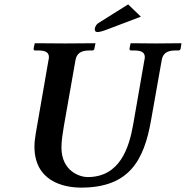

<svg xmlns="http://www.w3.org/2000/svg" viewBox="-20 -843 847 875"><path d="M564 -823 427 -737C418 -731 413 -719 412 -712V-709C412 -701 416 -697 424 -697C433 -697 446 -700 469 -709L622 -767ZM638 -569 587 -276C568 -168 526 -36 379 -36C344 -36 260 -63 260 -171C260 -203 266 -236 271 -268L324 -569C329 -597 346 -613 387 -613H401C406 -613 409 -616 410 -621L415 -645L413 -646C413 -646 312 -645 276 -645C237 -645 140 -646 140 -646L138 -645L133 -621C133 -615 136 -613 140 -613H154C188 -613 203 -604 203 -582C203 -578 202 -573 201 -569L143 -235C139.2 -213 137 -193 137 -175C137 -21 263 12 350 12C571 12 636.4 -115.1 668 -293L717 -569C722 -597 738 -613 779 -613H793C798 -613 802 -616 803 -621L807 -645L805 -646C805 -646 727 -645 691 -645C652 -645 577 -646 577 -646L575 -645L570 -621C570 -616 573 -613 577 -613H591C625 -613 640 -604 640 -582C640 -578 639 -573 638 -569Z"/></svg>

Font: Linux Libertine O
Style: Bold Italic
Weight: 700
Italic angle: -11.5°
Designer: Philipp H. Poll
Foundry: Philipp H. Poll
Version: Version 4.1.0